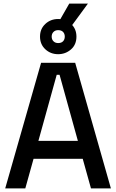

<svg xmlns="http://www.w3.org/2000/svg" viewBox="-20 -1050 648 1070"><path d="M9 0 209 -700H399L598 0H487L441 -165H167L121 0ZM414 -265 312 -633H296L194 -265ZM291 -899 366 -1030H470L374 -899ZM203 -846Q203 -889 232.5 -916.5Q262 -944 304 -944Q347 -944 376.5 -916.5Q406 -889 406 -846Q406 -801 375.5 -774.5Q345 -748 304 -748Q262 -748 232.5 -775.5Q203 -803 203 -846ZM341 -846Q341 -862 331.5 -872Q322 -882 304 -882Q288 -882 278 -872Q268 -862 268 -846Q268 -830 278 -820Q288 -810 304 -810Q322 -810 331.5 -820Q341 -830 341 -846Z"/></svg>

Font: Space Grotesk Frontify Medium
Style: Regular
Weight: 500
Designer: Florian Karsten
Version: Version 2.000